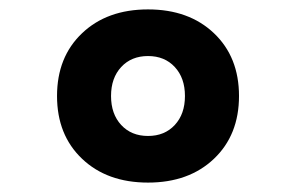

<svg xmlns="http://www.w3.org/2000/svg" viewBox="-20 -723 626 406"><path d="M293 -336.9Q206.5 -336.9 153.6 -387.2Q100.6 -437.5 100.6 -520Q100.6 -602.5 153.6 -652.8Q206.5 -703.1 293 -703.1Q379.4 -703.1 432.4 -652.8Q485.4 -602.5 485.4 -520Q485.4 -437.5 432.4 -387.2Q379.4 -336.9 293 -336.9ZM293 -435.5Q328.1 -435.5 349.6 -458.7Q371.1 -481.9 371.1 -520Q371.1 -558.1 349.6 -581.3Q328.1 -604.5 293 -604.5Q257.8 -604.5 236.3 -581.3Q214.8 -558.1 214.8 -520Q214.8 -481.9 236.3 -458.7Q257.8 -435.5 293 -435.5Z"/></svg>

Font: Cascadia Mono
Style: Regular
Weight: 400
Monospace: yes
Designer: Aaron Bell
Foundry: Saja Typeworks
Version: Version 2404.023